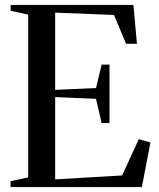

<svg xmlns="http://www.w3.org/2000/svg" viewBox="-20 -763 650 783"><path d="M95 -39.5V-703.5L23.5 -719V-743H524L538.5 -584.5H494L445 -702L205 -711.5V-396.5L371.5 -404L394.5 -499.5H426.5V-261H394.5L371.5 -360L205 -367V-31.5L478 -47.5L546 -195.5L593.5 -182L558.5 0H23V-24Z"/></svg>

Font: Merriweather 120pt
Style: Regular
Weight: 400
Version: Version 2.100